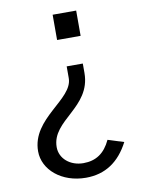

<svg xmlns="http://www.w3.org/2000/svg" viewBox="-85 -588 639 868"><g transform="rotate(-10 234.5 -154.0)"><path d="M240 -289V-235C240 -137 46 -85 46 67C46 152 128 222 239 222C328 222 393 178 437 93L364 70C337 128 297 155 239 155C179 155 132 116 132 63C132 -61 314 -87 314 -246V-289ZM326 -414V-530H218V-414Z"/></g></svg>

Font: Cheyenne Sans
Style: Regular
Weight: 400
Designer: The Public Sans project authors (U.S. Web Design System), Libre Franklin designed by Pablo Impallari and Rodrigo Fuenzal
Foundry: The Cheyenne Sans Project Authors
Version: Version 2.007